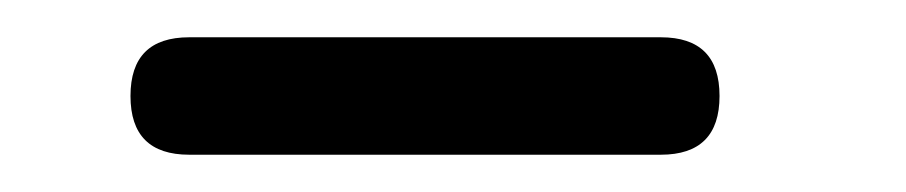

<svg xmlns="http://www.w3.org/2000/svg" viewBox="-20 -20 486 103"><path d="M81.5 63Q50 63 50 31.5Q50 0 81.5 0H334.5Q366 0 366 31.5Q366 63 334.5 63Z"/></svg>

Font: Jura Light Medium
Style: Regular
Weight: 500
Version: Version 5.106